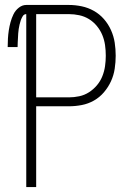

<svg xmlns="http://www.w3.org/2000/svg" viewBox="-20 -755 540 775"><path d="M86 0V-698Q77 -698 72 -690Q67 -682 64 -673.5Q61 -665 59 -656Q57 -647 55.5 -638Q54 -629 53.5 -620Q53 -611 52.5 -601.5Q52 -592 51.5 -583Q51 -574 51 -565H11Q11 -582 12 -599Q13 -616 15.5 -632.5Q18 -649 22.5 -665.5Q27 -682 34.5 -697.5Q42 -713 56 -724Q70 -735 86 -735H258Q284 -735 310 -729.5Q336 -724 359 -711Q382 -698 399.5 -678Q417 -658 428 -633.5Q439 -609 443 -583Q447 -557 447 -530Q447 -504 443 -477.5Q439 -451 428 -427Q417 -403 399.5 -382.5Q382 -362 359 -349Q336 -336 310 -331Q284 -326 258 -326H126V0ZM258 -362Q279 -362 300 -366.5Q321 -371 339 -382.5Q357 -394 371 -410.5Q385 -427 393 -447Q401 -467 404 -488Q407 -509 407 -530Q407 -552 404 -573Q401 -594 393 -613.5Q385 -633 371 -650Q357 -667 339 -678Q321 -689 300 -693.5Q279 -698 258 -698H126V-362Z"/></svg>

Font: Zed Sans Extralight
Style: Regular
Weight: 200
Designer: Belleve Invis
Foundry: Belleve Invis
Version: Version 1.0.0; ttfautohint (v1.8.4)